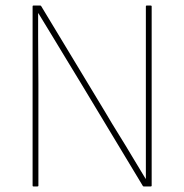

<svg xmlns="http://www.w3.org/2000/svg" viewBox="-20 -675 666 695"><path d="M101 0Q98 0 98 -3V-652Q98 -655 101 -655H125Q128 -655 129 -653L361 -269Q385 -228 410 -188Q435 -148 459 -107.5Q483 -67 507 -28H508Q508 -69 508 -109Q508 -149 508 -190Q508 -231 508 -271V-652Q508 -655 511 -655H525Q529 -655 529 -652V-3Q529 0 525 0H501Q498 0 497 -2L274 -372Q248 -415 222 -457.5Q196 -500 170.5 -542.5Q145 -585 119 -627H118Q118 -585 118 -542.5Q118 -500 118.5 -457Q119 -414 119 -371V-3Q119 0 115 0Z"/></svg>

Font: Sofia Sans Semi Condensed Thin
Style: Regular
Weight: 250
Version: Version 4.100